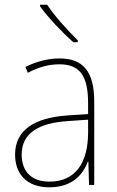

<svg xmlns="http://www.w3.org/2000/svg" viewBox="-20 -785 498 815"><path d="M180 -765H150V-758C184 -711 243 -648 291 -606H310V-614C267 -656 211 -718 180 -765ZM232 -537C182 -537 133 -523 88 -501L98 -476C147 -502 190 -512 232 -512C316 -512 354 -467 354 -347V-301L266 -295C127 -285 44 -234 44 -129C44 -49 91 10 189 10C286 10 331 -42 353 -99H355L358 0H380V-353C380 -483 332 -537 232 -537ZM267 -271 354 -277V-220C353 -98 304 -14 189 -14C114 -14 72 -57 72 -129C72 -220 145 -263 267 -271Z"/></svg>

Font: Noto Sans Arabic SemCond Thin
Style: Regular
Weight: 100
Width: 4
Designer: Monotype Design Team, Nadine Chahine, Nizar Qandah and Khaled Hosny
Foundry: Monotype Imaging Inc.
Version: Version 2.012